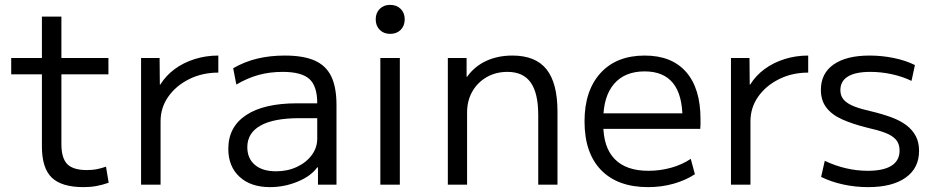

<svg xmlns="http://www.w3.org/2000/svg" viewBox="-20 -758 3835 788"><path d="M323 10Q233 10 192.5 -29Q152 -68 152 -157V-453H26V-520H152V-690H232V-520H425V-453H232V-167Q232 -109 256 -84.5Q280 -60 337 -60Q359 -60 377 -63.5Q395 -67 415 -74L426 -8Q400 1 375.5 5.5Q351 10 323 10Z M559 0V-520H635L636 -411H638Q661 -448 697 -474.5Q733 -501 779 -515.5Q825 -530 876 -530V-460Q810 -460 756 -433Q702 -406 670.5 -361Q639 -316 639 -260V0Z M1088 10Q1009 10 963 -32.5Q917 -75 917 -147Q917 -237 990 -285.5Q1063 -334 1199 -334H1282Q1282 -405 1249.5 -434Q1217 -463 1140 -463Q1087 -463 1041.5 -450.5Q996 -438 950 -411L937 -478Q984 -505 1036 -517.5Q1088 -530 1149 -530Q1225 -530 1271.5 -509.5Q1318 -489 1339.5 -444.5Q1361 -400 1361 -327V0H1285V-71H1282Q1256 -35 1201.5 -12.5Q1147 10 1088 10ZM1113 -55Q1160 -55 1198.5 -73Q1237 -91 1259.5 -121.5Q1282 -152 1282 -189V-273H1209Q1103 -273 1049 -242.5Q995 -212 995 -154Q995 -108 1026 -81.5Q1057 -55 1113 -55Z M1541 0V-520H1621V0ZM1581 -619Q1555 -619 1538.5 -635.5Q1522 -652 1522 -679Q1522 -705 1538.5 -721.5Q1555 -738 1581 -738Q1608 -738 1624.5 -721.5Q1641 -705 1641 -679Q1641 -652 1624.5 -635.5Q1608 -619 1581 -619Z M1818 0V-520H1895V-443H1897Q1928 -486 1975.5 -508Q2023 -530 2083 -530Q2178 -530 2223 -473.5Q2268 -417 2268 -300V0H2189V-286Q2189 -376 2158 -419.5Q2127 -463 2063 -463Q2015 -463 1977.5 -441.5Q1940 -420 1918.5 -382.5Q1897 -345 1897 -296V0Z M2640 10Q2515 10 2447 -60Q2379 -130 2379 -260Q2379 -386 2444.5 -458Q2510 -530 2626 -530Q2737 -530 2796 -462.5Q2855 -395 2855 -269Q2855 -259 2855 -248Q2855 -237 2854 -229H2422V-293H2796L2781 -272Q2781 -369 2742 -417Q2703 -465 2626 -465Q2544 -465 2500 -413.5Q2456 -362 2456 -267V-247Q2456 -153 2503 -105Q2550 -57 2641 -57Q2689 -57 2734 -69.5Q2779 -82 2815 -106L2832 -43Q2794 -18 2744.5 -4Q2695 10 2640 10Z M2980 0V-520H3056L3057 -411H3059Q3082 -448 3118 -474.5Q3154 -501 3200 -515.5Q3246 -530 3297 -530V-460Q3231 -460 3177 -433Q3123 -406 3091.5 -361Q3060 -316 3060 -260V0Z M3543 10Q3490 10 3440 -1Q3390 -12 3350 -32L3365 -98Q3407 -78 3451.5 -67.5Q3496 -57 3542 -57Q3606 -57 3639 -78Q3672 -99 3672 -140Q3672 -168 3657 -185Q3642 -202 3613 -213Q3584 -224 3539 -234Q3479 -249 3436.5 -268Q3394 -287 3371.5 -316.5Q3349 -346 3349 -389Q3349 -457 3401.5 -493.5Q3454 -530 3549 -530Q3599 -530 3648 -520Q3697 -510 3735 -491L3721 -426Q3684 -444 3640 -453.5Q3596 -463 3552 -463Q3491 -463 3460 -444Q3429 -425 3429 -388Q3429 -364 3443.5 -348Q3458 -332 3486.5 -321Q3515 -310 3556 -301Q3602 -290 3638.5 -276.5Q3675 -263 3700 -244Q3725 -225 3738.5 -199.5Q3752 -174 3752 -139Q3752 -68 3697 -29Q3642 10 3543 10Z"/></svg>

Font: M PLUS 2 Thin
Style: Regular
Weight: 400
Version: Version 1.001